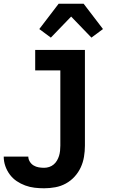

<svg xmlns="http://www.w3.org/2000/svg" viewBox="-27 -788 647 1031"><path d="M210 223Q184 223 158.5 220Q133 217 108.5 208Q84 199 62.5 184.5Q41 170 25.5 149Q10 128 1.5 103.5Q-7 79 -7 53H125Q125 67 133 80Q141 93 153.5 100.5Q166 108 180.5 110.5Q195 113 210 113Q224 113 237.5 108.5Q251 104 261.5 95Q272 86 279 74Q286 62 290 49Q294 36 295.5 22Q297 8 297 -6V-410H162V-520H429V-6Q429 24 424 54Q419 84 406.5 111Q394 138 373.5 160.5Q353 183 326.5 197.5Q300 212 270 217.5Q240 223 210 223ZM246 -586 184 -632 288 -768H422L526 -632L464 -586L355 -699Z"/></svg>

Font: Iosevka Extrabold Extended
Style: Regular
Weight: 800
Width: 7
Monospace: yes
Designer: Belleve Invis
Foundry: Belleve Invis
Version: Version 32.5.0; ttfautohint (v1.8.4)